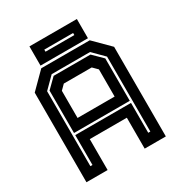

<svg xmlns="http://www.w3.org/2000/svg" viewBox="-195 -976 1034 1108"><g transform="rotate(-30 322.0 -422.0)"><path d="M57.5 0V-597L160.5 -700H483.5L586.5 -597V0H445.5V-206H198.5V0ZM123.5 -69H137.5V-268H509V-69H523V-568.5L451 -640.5H195.5L123.5 -568.5ZM198.5 -347H445.5V-528L415 -558.5H229L198.5 -528ZM137.5 -282V-564.5L200.5 -626.5H446L509 -564.5V-282ZM164.5 -715.5V-843.5H480.5V-715.5ZM229.5 -770.5H421.5V-784.5H229.5Z"/></g></svg>

Font: Tourney Thin
Style: Bold
Weight: 700
Version: Version 1.015